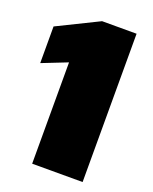

<svg xmlns="http://www.w3.org/2000/svg" viewBox="-131 -762 668 837"><g transform="rotate(20 203.0 -344.0)"><path d="M122 0V-470L5 -424V-594L196 -688H356V0Z"/></g></svg>

Font: Saira Thin Black
Style: Regular
Weight: 900
Version: Version 1.101